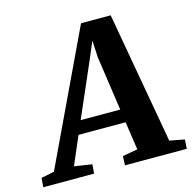

<svg xmlns="http://www.w3.org/2000/svg" viewBox="-184 -855 965 963"><g transform="rotate(-15 298.0 -373.0)"><path d="M-76 0 -72.5 -47.5 -4.5 -61.5 319.5 -745.5H473.5L594.5 -62.5L672 -47.5L669 0H348L350 -47.5L428.5 -61.5L407 -208H162.5L99.5 -61.5L191.5 -47.5L187.5 0ZM192 -276.5H397.5L356.5 -559L352 -647L317 -564Z"/></g></svg>

Font: Merriweather 24pt ExtraBold
Style: Italic
Weight: 800
Italic angle: -7.8°
Version: Version 2.101